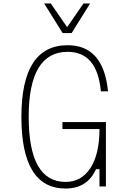

<svg xmlns="http://www.w3.org/2000/svg" viewBox="-20 -1072 740 1104"><path d="M357 12Q103 12 103 -400Q103 -812 369 -812Q575 -812 601 -547H560Q539 -774 369 -774Q145 -774 145 -400Q145 -26 357 -26Q449 -26 500.5 -106.5Q552 -187 552 -330H339V-370H589V0H552V-99H532Q482 12 357 12ZM498 -1052 392 -882H340L234 -1052H272L366 -916L460 -1052Z"/></svg>

Font: Martian Mono Thin
Style: Regular
Weight: 100
Monospace: yes
Designer: Roman Shamin
Foundry: Evil Martians
Version: Version 1.000; ttfautohint (v1.8.4.7-5d5b)